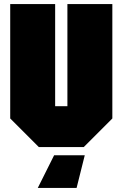

<svg xmlns="http://www.w3.org/2000/svg" viewBox="-20 -720 600 940"><path d="M30 -140V-700H250V-200H310V-700H530V-140L390 0H170ZM395 40 355 200H165L245 40Z"/></svg>

Font: Tektur Condensed Black
Style: Regular
Weight: 900
Width: 3
Designer: Adam Jagosz
Foundry: Adam Jagosz
Version: Version 1.005;gftools[0.9.30]